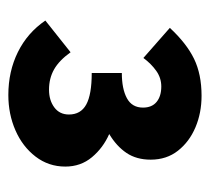

<svg xmlns="http://www.w3.org/2000/svg" viewBox="-42 -886 515 472"><g transform="rotate(90 216.0 -649.5)"><path d="M213 -412Q155 -412 107.5 -435.5Q60 -459 30 -503L108 -565Q128 -537 150 -524.5Q172 -512 200 -512Q226 -512 243.5 -525Q261 -538 261 -561Q261 -590 236.5 -603.5Q212 -617 159 -617V-691Q198 -691 221 -703.5Q244 -716 244 -743Q244 -765 230 -776.5Q216 -788 192 -788Q171 -788 153.5 -775.5Q136 -763 122 -744L48 -809Q86 -850 124 -868.5Q162 -887 215 -887Q257 -887 292.5 -872Q328 -857 350 -829Q372 -801 372 -762Q372 -727 355.5 -702.5Q339 -678 309 -660Q343 -645 366 -617.5Q389 -590 389 -552Q389 -511 364.5 -479Q340 -447 300 -429.5Q260 -412 213 -412Z"/></g></svg>

Font: Noto Sans SC Thin Black
Style: Regular
Weight: 900
Version: Version 2.004-H2;hotconv 1.0.118;makeotfexe 2.5.65603